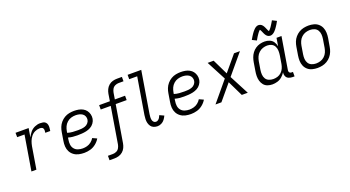

<svg xmlns="http://www.w3.org/2000/svg" viewBox="-60 -1495 4441 2436"><g transform="rotate(-20 2160.0 -277.5)"><path d="M121 0H188L237 -298Q243 -331 254.5 -362.5Q266 -394 288 -422Q310 -450 341.5 -464.5Q373 -479 406 -479Q420 -479 433.5 -474.5Q447 -470 452.5 -457Q458 -444 457 -430Q456 -416 454 -401H521Q524 -422 526 -442.5Q528 -463 524 -482.5Q520 -502 506.5 -516.5Q493 -531 473 -534.5Q453 -538 432 -538Q396 -538 359.5 -522Q323 -506 297.5 -475Q272 -444 256 -409L276 -530H99L100 -471H199Z M834 8Q875 8 916 -3.5Q957 -15 992 -43Q1027 -71 1049 -108L990 -135Q974 -108 948.5 -88Q923 -68 893.5 -60Q864 -52 835 -52Q802 -52 771.5 -62Q741 -72 721.5 -96Q702 -120 698 -152.5Q694 -185 700 -218L704 -246Q734 -237 764.5 -234Q795 -231 826 -231Q856 -231 886.5 -233Q917 -235 947.5 -241.5Q978 -248 1006.5 -263.5Q1035 -279 1054.5 -306Q1074 -333 1079 -363Q1084 -394 1076.5 -423.5Q1069 -453 1051.5 -476Q1034 -499 1008 -513Q982 -527 952 -532.5Q922 -538 891 -538Q858 -538 824.5 -531.5Q791 -525 760.5 -507Q730 -489 706.5 -461.5Q683 -434 670.5 -402Q658 -370 653 -337L635 -227Q628 -189 630.5 -151.5Q633 -114 649.5 -82.5Q666 -51 695 -29.5Q724 -8 760 0Q796 8 834 8ZM856 -290Q820 -290 784 -292.5Q748 -295 714 -306L718 -328Q723 -358 736 -387Q749 -416 774 -438.5Q799 -461 829.5 -470Q860 -479 890 -479Q915 -479 938.5 -473.5Q962 -468 981 -455Q1000 -442 1009 -419.5Q1018 -397 1014 -373Q1010 -349 992.5 -329.5Q975 -310 951 -302Q927 -294 903.5 -292Q880 -290 856 -290Z M1101 205H1168Q1197 205 1226.5 196.5Q1256 188 1280 167.5Q1304 147 1317 119Q1330 91 1335 62L1418 -438H1566V-497H1428L1442 -583Q1446 -607 1458.5 -630Q1471 -653 1495 -664.5Q1519 -676 1543 -676H1610V-735H1543Q1514 -735 1484.5 -727Q1455 -719 1431 -698Q1407 -677 1394 -649Q1381 -621 1376 -592L1361 -497H1216V-438H1351L1270 52Q1266 76 1253 99.5Q1240 123 1216 134Q1192 145 1168 145H1101Z M1823 8Q1849 8 1875.5 -5Q1902 -18 1919.5 -41.5Q1937 -65 1948 -90L1889 -117Q1883 -102 1875 -87.5Q1867 -73 1853 -62.5Q1839 -52 1823 -52Q1804 -52 1791.5 -65.5Q1779 -79 1776 -97Q1773 -115 1774 -134Q1775 -153 1778 -172L1871 -735H1687V-676H1795L1713 -182Q1709 -155 1708 -128.5Q1707 -102 1713 -77Q1719 -52 1733.5 -31.5Q1748 -11 1772 -1.5Q1796 8 1823 8Z M2274 8Q2315 8 2356 -3.5Q2397 -15 2432 -43Q2467 -71 2489 -108L2430 -135Q2414 -108 2388.5 -88Q2363 -68 2333.5 -60Q2304 -52 2275 -52Q2242 -52 2211.5 -62Q2181 -72 2161.5 -96Q2142 -120 2138 -152.5Q2134 -185 2140 -218L2144 -246Q2174 -237 2204.5 -234Q2235 -231 2266 -231Q2296 -231 2326.5 -233Q2357 -235 2387.5 -241.5Q2418 -248 2446.5 -263.5Q2475 -279 2494.5 -306Q2514 -333 2519 -363Q2524 -394 2516.5 -423.5Q2509 -453 2491.5 -476Q2474 -499 2448 -513Q2422 -527 2392 -532.5Q2362 -538 2331 -538Q2298 -538 2264.5 -531.5Q2231 -525 2200.5 -507Q2170 -489 2146.5 -461.5Q2123 -434 2110.5 -402Q2098 -370 2093 -337L2075 -227Q2068 -189 2070.5 -151.5Q2073 -114 2089.5 -82.5Q2106 -51 2135 -29.5Q2164 -8 2200 0Q2236 8 2274 8ZM2296 -290Q2260 -290 2224 -292.5Q2188 -295 2154 -306L2158 -328Q2163 -358 2176 -387Q2189 -416 2214 -438.5Q2239 -461 2269.5 -470Q2300 -479 2330 -479Q2355 -479 2378.5 -473.5Q2402 -468 2421 -455Q2440 -442 2449 -419.5Q2458 -397 2454 -373Q2450 -349 2432.5 -329.5Q2415 -310 2391 -302Q2367 -294 2343.5 -292Q2320 -290 2296 -290Z M2606 0H2686L2860 -208L2961 0H3042L2905 -262L3129 -530H3049L2875 -322L2774 -530H2693L2830 -269Z M3374 8Q3407 8 3441.5 -2Q3476 -12 3504 -36Q3532 -60 3551 -91Q3546 -63 3556.5 -38Q3567 -13 3592 -2.5Q3617 8 3645 8H3671V-52H3655Q3643 -52 3633 -57Q3623 -62 3619.5 -73Q3616 -84 3618 -95L3690 -530H3623L3605 -422Q3599 -455 3580.5 -483.5Q3562 -512 3530 -525Q3498 -538 3462 -538Q3431 -538 3399.5 -530Q3368 -522 3340 -503Q3312 -484 3292 -457Q3272 -430 3261 -399Q3250 -368 3245 -337L3227 -227Q3221 -194 3220.5 -160Q3220 -126 3229 -94.5Q3238 -63 3258 -38.5Q3278 -14 3309 -3Q3340 8 3374 8ZM3408 -52Q3377 -52 3349 -63.5Q3321 -75 3306 -100Q3291 -125 3289 -156Q3287 -187 3292 -218L3310 -328Q3315 -357 3327.5 -386Q3340 -415 3364 -437Q3388 -459 3418 -469Q3448 -479 3477 -479Q3509 -479 3536 -465.5Q3563 -452 3576 -425Q3589 -398 3590 -367.5Q3591 -337 3586 -305L3568 -195Q3563 -167 3551 -139.5Q3539 -112 3516 -90.5Q3493 -69 3464.5 -60.5Q3436 -52 3408 -52ZM3560 -582Q3576 -582 3592 -590.5Q3608 -599 3621 -612Q3634 -625 3642 -635.5Q3650 -646 3660 -660.5Q3670 -675 3680.5 -692Q3691 -709 3702 -730L3644 -759Q3640 -751 3636 -744.5Q3632 -738 3628 -731.5Q3624 -725 3620.5 -719Q3617 -713 3613.5 -708Q3610 -703 3607 -698Q3604 -693 3601 -688.5Q3598 -684 3595 -680Q3592 -676 3589.5 -672.5Q3587 -669 3584.5 -666.5Q3582 -664 3577.5 -658.5Q3573 -653 3569.5 -650Q3566 -647 3561 -643Q3556 -651 3552 -659Q3548 -667 3543.5 -678Q3539 -689 3535 -697.5Q3531 -706 3526 -715.5Q3521 -725 3515 -732.5Q3509 -740 3501 -746.5Q3493 -753 3483 -756.5Q3473 -760 3462 -760Q3445 -760 3429.5 -751.5Q3414 -743 3401 -729.5Q3388 -716 3379.5 -705.5Q3371 -695 3361.5 -681Q3352 -667 3341.5 -650Q3331 -633 3319 -612L3378 -583Q3382 -591 3386 -597.5Q3390 -604 3393.5 -610.5Q3397 -617 3400.5 -622.5Q3404 -628 3407.5 -633.5Q3411 -639 3414.5 -644Q3418 -649 3421 -653.5Q3424 -658 3426.5 -661.5Q3429 -665 3432 -669Q3435 -673 3437 -675.5Q3439 -678 3444 -683.5Q3449 -689 3452 -692Q3455 -695 3460 -698Q3465 -692 3469 -683.5Q3473 -675 3478 -664Q3483 -653 3486.5 -644.5Q3490 -636 3495.5 -626.5Q3501 -617 3506.5 -609.5Q3512 -602 3520.5 -595.5Q3529 -589 3539 -585.5Q3549 -582 3560 -582Z M3983 8Q4016 8 4049 1Q4082 -6 4112.5 -24Q4143 -42 4165.5 -69.5Q4188 -97 4200.5 -128.5Q4213 -160 4218 -193L4237 -303Q4243 -339 4241.5 -375.5Q4240 -412 4226.5 -443.5Q4213 -475 4187 -497.5Q4161 -520 4126.5 -529Q4092 -538 4056 -538Q4024 -538 3990.5 -531Q3957 -524 3927 -506Q3897 -488 3874 -461Q3851 -434 3838.5 -402Q3826 -370 3821 -337L3803 -227Q3797 -191 3798 -155Q3799 -119 3812.5 -87Q3826 -55 3852 -32.5Q3878 -10 3912.5 -1Q3947 8 3983 8ZM3985 -52Q3954 -52 3926 -63.5Q3898 -75 3882.5 -100Q3867 -125 3865 -156Q3863 -187 3868 -218L3886 -328Q3891 -357 3903.5 -386Q3916 -415 3940.5 -437.5Q3965 -460 3995 -469.5Q4025 -479 4055 -479Q4085 -479 4113.5 -467.5Q4142 -456 4157 -430.5Q4172 -405 4174 -374.5Q4176 -344 4171 -313L4153 -203Q4148 -173 4135.5 -144Q4123 -115 4098.5 -92.5Q4074 -70 4044 -61Q4014 -52 3985 -52Z"/></g></svg>

Font: Iosevka Sparkle Light
Style: Italic
Weight: 300
Italic angle: -9°
Designer: Belleve Invis
Foundry: Belleve Invis
Version: Version 4.5.0; ttfautohint (v1.8.3)